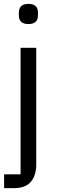

<svg xmlns="http://www.w3.org/2000/svg" viewBox="-20 -760 290 980"><path d="M85 -516.1V129.9H1V200.2H53.2Q109.4 200.2 137.2 168.2Q165 136.2 165 80.1V-516.1ZM173.8 -682.1V-694.8Q173.8 -740.2 125 -740.2Q76.2 -740.2 76.2 -694.8V-682.1Q76.2 -637.2 125 -637.2Q173.8 -637.2 173.8 -682.1Z"/></svg>

Font: Plexus Sans
Style: Regular
Weight: 400
Version: Version 2.001;PS 002.001;hotconv 1.0.70;makeotf.lib2.5.58329